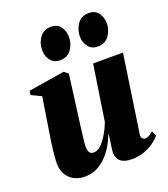

<svg xmlns="http://www.w3.org/2000/svg" viewBox="-141 -862 856 976"><g transform="rotate(-20 287.0 -374.5)"><path d="M152.5 12.5Q117 12.5 91.5 -2Q66 -16.5 52.2 -41.5Q38.5 -66.5 38.5 -97.5Q38.5 -113.5 40.2 -133.5Q42 -153.5 44.5 -175.8Q47 -198 50.5 -220.2Q54 -242.5 57 -262.5L86 -446L32 -472L35.5 -494L230.5 -525.5L252.5 -507.5L223.5 -286Q220.5 -265 217.5 -241Q214.5 -217 211.8 -194.8Q209 -172.5 207.2 -156Q205.5 -139.5 205.5 -132.5Q205.5 -118 208 -108.2Q210.5 -98.5 217 -93Q223.5 -87.5 236 -87.5Q256.5 -87.5 276.2 -107.2Q296 -127 312.8 -156Q329.5 -185 340 -212.5L386 -514H547.5L485.5 -94.5Q483.5 -78.5 490.2 -71.8Q497 -65 504.5 -65Q514 -65 525.5 -70.5Q537 -76 548.5 -87.5L561.5 -60.5Q547 -42.5 523.5 -26Q500 -9.5 470.2 0.8Q440.5 11 407 11Q366 11 346.2 -5.2Q326.5 -21.5 325.5 -51Q325.5 -56.5 326.5 -67.2Q327.5 -78 329.5 -91.5Q331.5 -105 333.8 -120.2Q336 -135.5 338 -149.5H336Q325 -120 307.8 -91.2Q290.5 -62.5 267.5 -39Q244.5 -15.5 215.8 -1.5Q187 12.5 152.5 12.5ZM233.5 -586.5Q201 -586.5 183.2 -610.5Q165.5 -634.5 165.5 -665Q165.5 -704.5 187 -733.5Q208.5 -762.5 246.5 -762.5Q284 -762.5 300.5 -737.5Q317 -712.5 317 -683.5Q317 -646 296 -616.2Q275 -586.5 233.5 -586.5ZM438 -586.5Q405 -586.5 387.2 -610.5Q369.5 -634.5 369.5 -665Q370 -704.5 391.2 -733.5Q412.5 -762.5 450.5 -762.5Q488 -762.5 504.8 -737.5Q521.5 -712.5 521.5 -683.5Q521.5 -646 500.2 -616.2Q479 -586.5 438 -586.5Z"/></g></svg>

Font: Merriweather 120pt Black
Style: Italic
Weight: 900
Italic angle: -7.8°
Version: Version 2.101